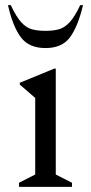

<svg xmlns="http://www.w3.org/2000/svg" viewBox="-20 -727 353 747"><path d="M54 0V-16L117 -48V-346L57 -398V-405L191 -460H197V-48L260 -16V0ZM157 -540Q93 -540 61.5 -581.5Q30 -623 11 -707H22Q43 -662 62.5 -640.5Q82 -619 104.5 -613Q127 -607 157 -607Q187 -607 209 -613Q231 -619 251 -640.5Q271 -662 292 -707H303Q283 -623 252 -581.5Q221 -540 157 -540Z"/></svg>

Font: Spectral
Style: Regular
Weight: 400
Designer: Jean-Baptiste Levee
Foundry: Production Type
Version: Version 2.001